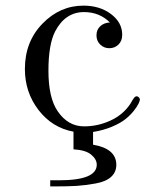

<svg xmlns="http://www.w3.org/2000/svg" viewBox="-20 -462 540 685"><path d="M68.8 -215.8Q68.8 -313 131.3 -377.4Q193.8 -441.9 277.8 -441.9Q335.9 -441.9 376 -411.9Q416 -381.8 416 -337.9Q416 -315.9 402.6 -303Q389.2 -290 370.1 -290Q351.1 -290 337.6 -303Q324.2 -315.9 324.2 -335.9Q324.2 -356 337.6 -368.4Q351.1 -380.9 372.1 -381.8Q335 -418.9 279.8 -418.9Q212.9 -418.9 176.8 -350.1Q152.8 -303.2 152.8 -210Q152.8 -112.8 186 -64.9Q223.1 -10.7 280.8 -11.2Q328.6 -11.2 373.3 -31.5Q418 -51.8 443.8 -89.8Q445.8 -92.8 448.5 -97.4Q451.2 -102.1 453.1 -105.5Q455.1 -108.9 458 -112.5Q460.9 -116.2 462.9 -117.2Q468.8 -120.1 473.9 -116Q479 -111.8 479 -106Q479 -103 474.6 -93Q470.2 -83 458 -67.4Q445.8 -51.8 428 -37.4Q410.2 -22.9 379.6 -10Q349.1 2.9 312 8.8V54.2Q395 68.4 395 126Q395 151.9 376.5 168.9Q357.9 186 321 192.6Q284.2 199.2 253.7 201.2Q223.1 203.1 173.8 203.1H159.2V181.2H190.9Q324.7 181.2 325.2 126Q325.2 106 305.2 89.6Q285.2 73.2 242.2 70.8V7.8Q166 -6.3 117.4 -69.6Q68.8 -132.8 68.8 -215.8Z"/></svg>

Font: CMU Serif Upright Italic
Style: UprightItalic
Weight: 500
Version: Version 0.7.0